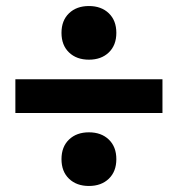

<svg xmlns="http://www.w3.org/2000/svg" viewBox="-20 -609 590 637"><path d="M275 8Q234 8 209 -16Q184 -40 184 -81Q184 -122 209 -146Q234 -170 275 -170Q316 -170 341 -146Q366 -122 366 -81Q366 -40 341 -16Q316 8 275 8ZM275 -411Q234 -411 209 -435Q184 -459 184 -500Q184 -541 209 -565Q234 -589 275 -589Q316 -589 341 -565Q366 -541 366 -500Q366 -459 341 -435Q316 -411 275 -411ZM31 -234V-346H519V-234Z"/></svg>

Font: M PLUS Code Latin SemiExpanded SemiBold
Style: Regular
Weight: 600
Width: 6
Designer: Coji Morishita
Foundry: UNDERFOREST DESIGN
Version: Version 1.002; ttfautohint (v1.8.3)